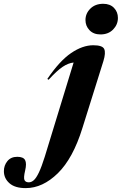

<svg xmlns="http://www.w3.org/2000/svg" viewBox="-234 -759 641 1012"><path d="M216.5 -653.5Q216.5 -688 242.2 -713.5Q268 -739 310 -739Q346 -739 366.8 -717.5Q387.5 -696 387.5 -664.5Q387.5 -629.5 362.2 -603.5Q337 -577.5 295.5 -577.5Q259 -577.5 237.8 -599.8Q216.5 -622 216.5 -653.5ZM200.5 -84.5Q151 75.5 71 154Q-9 232.5 -98.5 232.5Q-155 232.5 -184.2 206.8Q-213.5 181 -213.5 143Q-213.5 113 -195 90.2Q-176.5 67.5 -143 67.5Q-111 67.5 -101.8 84.8Q-92.5 102 -101.5 140Q-110.5 178 -105 190Q-99.5 202 -82 202Q-68.5 202 -55.8 190.8Q-43 179.5 -29 150.2Q-15 121 2 67L154 -429.5Q125.5 -426.5 95.8 -406.5Q66 -386.5 22 -338.5L15.5 -343Q80.5 -438.5 141 -479.5Q201.5 -520.5 257.5 -520.5Q306 -520.5 315.2 -500.8Q324.5 -481 311 -437Z"/></svg>

Font: Newsreader 72pt
Style: Bold Italic
Weight: 700
Italic angle: -17°
Designer: Hugues Gentile
Foundry: Production Type
Version: Version 1.003; ttfautohint (v1.8.3)